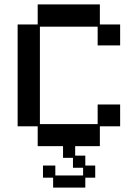

<svg xmlns="http://www.w3.org/2000/svg" viewBox="-20 -651 626 871"><path d="M525 -177V-78H433V12H151V-78H60V-540H151V-631H433V-540H525V-445H423V-530H161V-88H423V-177ZM221 200V155H175V100H231V145H357V110H311V65H266V-37H321V55H367V100H412V155H367V200Z"/></svg>

Font: Pixelify Sans
Style: Regular
Weight: 400
Designer: Stefie Justprince
Foundry: Typecalism Foundryline
Version: Version 1.000;February 13, 2025;FontCreator 15.0.0.3015 64-b